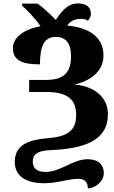

<svg xmlns="http://www.w3.org/2000/svg" viewBox="-20 -870 667 1119"><path d="M492 229C537 225 585 187 585 139C585 92 554 58 492 58C402 58 335 132 245 132C198 132 171 113 171 72C171 31 196 8 274 5C470 -3 609 -50 609 -204C609 -325 497 -373 412 -377C492 -394 583 -444 583 -547C583 -658 493 -710 372 -721C390 -749 416 -760 455 -760C465 -760 482 -758 492 -749C504 -761 510 -779 510 -787C510 -828 485 -850 434 -850C369 -850 333 -795 305 -754C274 -786 245 -814 200 -849H109V-836C136 -815 188 -759 216 -717C102 -696 55 -641 55 -590C55 -511 122 -495 213 -495C213 -595 234 -655 305 -655C368 -655 394 -611 394 -543C394 -438 343 -404 245 -404H150V-334H248C379 -334 424 -286 424 -199C424 -108 373 -73 254 -64C152 -56 66 -28 66 73C66 167 148 198 235 198C314 198 381 172 438 172C481 172 493 202 492 229Z"/></svg>

Font: UArctic Serif Black
Style: Regular
Weight: 900
Designer: Customization by Puisto advertising & original work Monotype Design Team
Foundry: Monotype Imaging Inc.
Version: Version 2.004